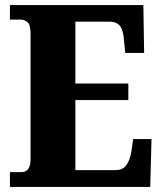

<svg xmlns="http://www.w3.org/2000/svg" viewBox="-20 -734 637 754"><path d="M19 0V-58H64Q100 -58 100 -109V-600Q100 -637 88 -647Q76 -657 62 -657H19V-714H543L546 -526H472L467 -574Q465 -613 452 -631Q439 -649 408 -649H276V-406H484V-341H276V-66H434Q463 -66 477 -86.5Q491 -107 496 -140L503 -188H575L570 0Z"/></svg>

Font: Noto Serif Thai Condensed Black
Style: Regular
Weight: 900
Width: 3
Designer: Monotype Design Team
Foundry: Monotype Imaging Inc.
Version: Version 2.002; ttfautohint (v1.8.4.7-5d5b)